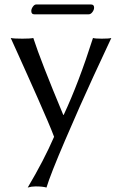

<svg xmlns="http://www.w3.org/2000/svg" viewBox="-20 -602 546 859"><path d="M28 -432Q42 -429 80 -429Q116 -429 129 -432Q162 -330 263 -88H265Q332 -231 396 -432Q406 -429 435 -429Q468 -429 478 -432Q457 -388 397.5 -259Q338 -130 271.5 25Q205 180 188 237Q171 232 139 232Q121 232 104 237Q176 116 222 10Q212 -17 192.5 -62.5Q173 -108 149 -162.5Q125 -217 104 -263.5Q83 -310 59.5 -362.5Q36 -415 28 -432ZM377 -538H133Q120 -538 120 -553Q120 -562 127 -572Q134 -582 142 -582H387Q401 -582 401 -568Q401 -558 393.5 -548Q386 -538 377 -538Z"/></svg>

Font: Libertinus Sans
Style: Regular
Weight: 400
Designer: Philipp H. Poll
Foundry: Khaled Hosny
Version: Version 6.1